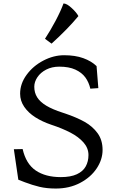

<svg xmlns="http://www.w3.org/2000/svg" viewBox="-20 -1079 673 1109"><path d="M123 -26.5Q106 -32.2 85.8 -41L60 -217L110.8 -218Q130.2 -132.5 186.5 -94.2Q242.8 -56 331.2 -56Q388.2 -56 423.9 -72.6Q459.5 -89.2 475.2 -117.9Q491 -146.5 491 -183.5Q491 -223.5 462.5 -256Q434 -288.5 386.9 -313Q339.8 -337.5 276.2 -358.5Q224.8 -375.8 184.2 -401.5Q143.8 -427.2 120 -461.9Q96.2 -496.5 96.2 -537.8Q96.2 -595.8 133.8 -647Q171.2 -698.2 230.4 -729.1Q289.5 -760 350.2 -760Q414.2 -760 461 -743.1Q507.8 -726.2 537.8 -697.2L548 -570L501.8 -566.8Q493.2 -604 472.9 -631.9Q452.5 -659.8 415.4 -676.9Q378.2 -694 322.5 -694Q279.8 -694 246.9 -677Q214 -660 196 -633Q178 -606 178 -578Q178 -543.2 194.8 -516.8Q211.5 -490.2 247.4 -468.6Q283.2 -447 341.8 -428.2L356 -423.5Q423 -400.8 469 -375Q515 -349.2 543.8 -309.5Q572.5 -269.8 572.5 -213Q572.5 -157.2 538.1 -105.9Q503.8 -54.5 442.1 -22.2Q380.5 10 302.2 10Q249.8 10 208.2 0.1Q166.8 -9.8 123 -26.5ZM277.8 -827 239.8 -855Q270.8 -902 300.8 -958.5Q330.8 -1015 346.8 -1059Q365.8 -1059 394.2 -1032.5Q422.8 -1006 432.8 -986Q371.8 -912 277.8 -827Z"/></svg>

Font: TMT Limkin
Style: Regular
Weight: 400
Designer: Gabriel Drozdov
Version: Version 1.000;Glyphs 3.1.2 (3151)